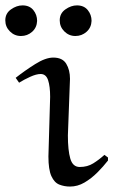

<svg xmlns="http://www.w3.org/2000/svg" viewBox="-68 -685 421 713"><path d="M191.9 -392.1 184.1 -182.1Q184.1 -127 193.1 -95.9Q202.1 -64.9 228 -64.9Q256.8 -64.9 278.3 -78.4Q299.8 -91.8 319.8 -109.9L333 -100.1V-88.9Q315.9 -66.9 293.5 -44.4Q271 -22 245.6 -7.1Q220.2 7.8 191.9 7.8Q170.9 7.8 152.3 0.5Q133.8 -6.8 122.8 -31Q111.8 -55.2 111.8 -104L118.2 -325.2Q118.2 -364.3 110.6 -387.2Q103 -410.2 83 -410.2Q66.9 -410.2 43.9 -399.7Q21 -389.2 2.9 -377.9L-9.8 -396Q24.4 -422.9 62.7 -447Q101.1 -471.2 129.9 -471.2Q164.1 -471.2 178 -448.2Q191.9 -425.3 191.9 -392.1ZM272 -607.4Q271 -582.5 253.4 -566.9Q235.8 -551.3 211.9 -551.3Q188 -551.3 170.9 -568.4Q153.8 -585.4 153.8 -609.4Q153.8 -635.3 174.8 -650.1Q195.8 -665 217.8 -665Q243.7 -665 257.8 -647.7Q272 -630.4 272 -607.4ZM69.8 -607.4Q68.8 -582.5 51.3 -566.9Q33.7 -551.3 9.8 -551.3Q-14.2 -551.3 -31.2 -568.4Q-48.3 -585.4 -48.3 -609.4Q-48.3 -635.3 -27.3 -650.1Q-6.3 -665 15.6 -665Q41.5 -665 55.7 -647.7Q69.8 -630.4 69.8 -607.4Z"/></svg>

Font: Aref Ruqaa
Style: Regular
Weight: 400
Designer: Abdullah Aref
Version: Version 1.002